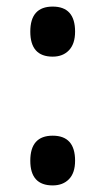

<svg xmlns="http://www.w3.org/2000/svg" viewBox="-20 -554 320 583"><path d="M72 -458Q72 -534 140 -534Q208 -534 208 -458Q208 -421 189.5 -401.5Q171 -382 140 -382Q72 -382 72 -458ZM72 -66Q72 -142 140 -142Q208 -142 208 -66Q208 -29 189.5 -10Q171 9 140 9Q72 9 72 -66Z"/></svg>

Font: Noto Sans Sinhala ExtraCondensed SemiBold
Style: Regular
Weight: 600
Width: 2
Designer: Jelle Bosma - Monotype Design Team
Foundry: Monotype Imaging Inc.
Version: Version 2.006; ttfautohint (v1.8.4.7-5d5b)